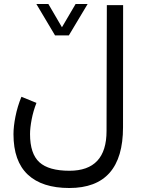

<svg xmlns="http://www.w3.org/2000/svg" viewBox="-20 -693 712 967"><path d="M257.3 -514.6 163.1 -672.9H223.6L292 -555.7L360.8 -672.9H421.4L326.7 -514.6ZM163.6 -174.8Q147.5 -133.8 139.4 -91.3Q131.3 -48.8 131.3 -17.6Q131.3 81.5 178.5 124.3Q225.6 167 329.6 167Q516.6 167 516.6 -33.2L518.1 -667H600.1L599.6 -52.2Q599.6 253.9 329.1 253.9Q191.9 253.9 119.9 186.3Q47.9 118.7 47.9 -17.1Q47.9 -56.2 57.9 -106.4Q67.9 -156.7 87.9 -205.6Z"/></svg>

Font: Vazir FD-WOL-UI
Style: Regular-FD-WOL-UI
Weight: 400
Designer: Saber Rastikerdar
Foundry: Saber Rastikerdar
Version: Version 30.1.0